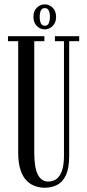

<svg xmlns="http://www.w3.org/2000/svg" viewBox="-20 -870 410 902"><path d="M190 12Q169 12 147 5Q125 -2 106.5 -19.8Q88 -37.5 76.8 -70.2Q65.5 -103 65.5 -154V-676.5H17.5V-700H188.5V-676.5H141V-154.5Q141 -81 158 -49Q175 -17 207.5 -17Q220.5 -17 233.8 -22.5Q247 -28 257.5 -41.5Q268 -55 274.2 -78.8Q280.5 -102.5 280.5 -139V-676.5H238V-700H352V-676.5H305V-137.5Q305 -79 289.2 -46.2Q273.5 -13.5 247.5 -0.8Q221.5 12 190 12ZM190.5 -732Q169 -732 153 -748Q137 -764 137 -790.5Q137 -818 153 -833.8Q169 -849.5 190.5 -849.5Q211.5 -849.5 227.5 -833.8Q243.5 -818 243.5 -790.5Q243.5 -764 227.5 -748Q211.5 -732 190.5 -732ZM190.5 -749Q203.5 -749 209 -760.5Q214.5 -772 214.5 -791.5Q214.5 -809.5 209 -820.8Q203.5 -832 190.5 -832Q177.5 -832 172 -820.8Q166.5 -809.5 166.5 -791.5Q166.5 -772 172 -760.5Q177.5 -749 190.5 -749Z"/></svg>

Font: Imbue 48pt
Style: Regular
Weight: 400
Designer: Tyler Finck
Foundry: Etcetera Type Company
Version: Version 1.102